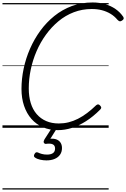

<svg xmlns="http://www.w3.org/2000/svg" viewBox="-20 -1035 1022 1555"><path d="M449 19Q382 19 327.5 -4.5Q273 -28 234.5 -72Q196 -116 175 -177.5Q154 -239 154 -315Q154 -396 171.5 -479Q189 -562 223 -640Q257 -718 306.5 -786Q356 -854 420 -905.5Q484 -957 561.5 -986Q639 -1015 730 -1015Q784 -1015 831 -1001.5Q878 -988 915.5 -962Q953 -936 978 -899Q984 -889 981 -881.5Q978 -874 966 -867Q956 -861 949 -862.5Q942 -864 931 -875Q907 -904 875.5 -923Q844 -942 806.5 -952Q769 -962 723 -962Q646 -962 578 -936Q510 -910 453.5 -863Q397 -816 352 -754Q307 -692 276 -620Q245 -548 229 -471.5Q213 -395 213 -319Q213 -253 229 -200.5Q245 -148 277 -111Q309 -74 354 -54.5Q399 -35 456 -35Q497 -35 535.5 -44.5Q574 -54 611.5 -73Q649 -92 685.5 -119.5Q722 -147 758 -182Q767 -190 775 -189.5Q783 -189 791 -180Q800 -170 800 -163Q800 -156 790 -146Q734 -90 676.5 -53.5Q619 -17 562 1Q505 19 449 19ZM356 264Q332 264 306 258.5Q280 253 262 240Q254 234 255 225.5Q256 217 261 210Q266 201 272.5 199Q279 197 287 200Q301 207 319.5 212Q338 217 361 217Q392 217 409 205Q426 193 426 168Q426 143 407.5 134Q389 125 354 130Q346 131 342 128.5Q338 126 335 121Q333 114 334 108.5Q335 103 340 94L403 -4H446L376 108L361 94Q400 84 427 91Q454 98 468 117Q482 136 482 164Q482 195 466.5 217.5Q451 240 422.5 252Q394 264 356 264ZM0 490H860V500H0ZM0 -20H860V0H0ZM0 -505H860V-500H0ZM0 -1010H860V-1000H0Z"/></svg>

Font: Playwrite RO Guides
Style: Regular
Weight: 400
Designer: Veronika Burian, José Scaglione
Foundry: TypeTogether
Version: Version 1.003